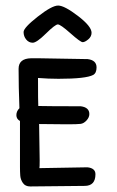

<svg xmlns="http://www.w3.org/2000/svg" viewBox="-20 -672 420 692"><path d="M310 -554Q310 -540 298 -530Q286 -520 278 -520Q270 -520 234 -552Q198 -584 188.5 -584Q179 -584 145.5 -551Q112 -518 98 -518Q84 -518 74.5 -529.5Q65 -541 65 -556.5Q65 -572 116 -612Q167 -652 189.5 -652Q212 -652 261 -614.5Q310 -577 310 -554ZM121 -225 123 -94Q123 -68 122 -66L295 -69Q324 -66 324 -44Q324 -2 285 -2L89 0Q71 0 62.5 -12.5Q54 -25 53 -39Q52 -53 52 -70V-236Q39 -243 39 -257Q39 -271 50 -282Q47 -360 47 -424Q47 -461 92 -462Q104 -462 120 -462L295 -459H296Q328 -455 328 -429Q328 -409 316 -402Q290 -388 191 -388Q154 -388 117 -391Q117 -301 118 -290Q157 -289 271 -289Q302 -285 302 -261Q302 -249 292 -238Q282 -227 270.5 -225.5Q259 -224 221.5 -224Q184 -224 121 -225Z"/></svg>

Font: Patrick Hand SC
Style: Regular
Weight: 400
Designer: Patrick Wagesreiter
Foundry: Patrick Wagesreiter
Version: Version 1.003;PS 001.003;hotconv 1.0.70;makeotf.lib2.5.58329